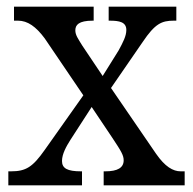

<svg xmlns="http://www.w3.org/2000/svg" viewBox="-20 -556 578 576"><path d="M5 0H226V-42H223C182 -42 166 -51 166 -73C166 -94 179 -117 191 -136L255 -235L316 -144C344 -102 351 -90 351 -75C351 -53 333 -42 296 -42H291V0H534V-42H522C499 -42 475 -56 448 -95L313 -292L408 -430C445 -485 465 -494 501 -494H509V-536H306V-494H309C338 -494 359 -490 359 -466C359 -448 349 -429 336 -405L288 -328L227 -419C214 -440 206 -451 206 -465C206 -481 216 -494 258 -494H261V-536H22V-494H34C63 -494 88 -476 114 -441L230 -270L114 -106C78 -55 58 -42 13 -42H5Z"/></svg>

Font: Noto Serif Thai SemiCondensed
Style: Regular
Weight: 400
Width: 4
Designer: Monotype Design Team
Foundry: Monotype Imaging Inc.
Version: Version 2.002